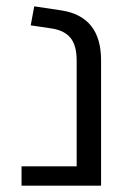

<svg xmlns="http://www.w3.org/2000/svg" viewBox="-20 -586 408 606"><path d="M48 0V-61H222V-394Q222 -443 202.5 -466.5Q183 -490 144 -496L77 -506L88 -566L175 -553Q299 -533 299 -396V0Z"/></svg>

Font: Assistant
Style: Regular
Weight: 400
Designer: Hebrew By Ben Nathan, Latin by Paul Hunt
Version: Version 2.001;PS 002.001;hotconv 1.0.88;makeotf.lib2.5.64775